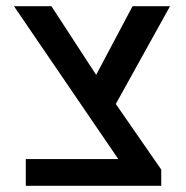

<svg xmlns="http://www.w3.org/2000/svg" viewBox="-20 -598 598 618"><path d="M63 0V-85.9H360.8L24.9 -578.1H145.5L314.9 -317.9L499 -52.2V0ZM335.9 -232.9 269.5 -319.3 406.7 -578.1H527.3Z"/></svg>

Font: Heebo Medium
Style: Regular
Weight: 500
Designer: Oded Ezer
Foundry: Ezer Type House
Version: Version 3.100